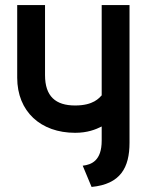

<svg xmlns="http://www.w3.org/2000/svg" viewBox="-20 -720 588 759"><path d="M342 19C456 8 492 -57 492 -156V-700H382V-343C372 -333 350 -303 277 -303C200 -303 158 -339 158 -423V-700H48V-413C48 -279 141 -195 277 -195C326 -195 358 -208 382 -220V-164C382 -85 342 -69 307 -65Z"/></svg>

Font: Advent Pro
Style: Bold
Weight: 700
Designer: Andreas Kalpakidis
Foundry: Andreas Kalpakidis
Version: Version 2.002 2008